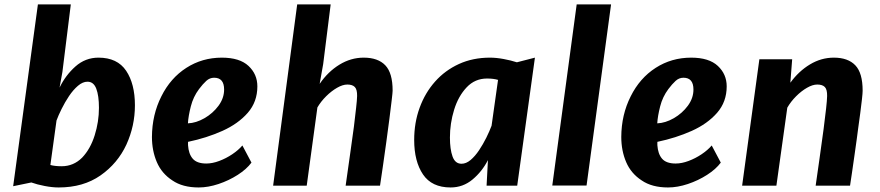

<svg xmlns="http://www.w3.org/2000/svg" viewBox="-20 -818 3878 846"><path d="M238.5 8Q210.5 8 176.8 1.5Q143 -5 118 -14L38 2.5L147 -798.5H292L255 -501L242.5 -432Q268.5 -486 312.2 -525Q356 -564 414 -564Q497 -564 535.8 -506.2Q574.5 -448.5 574.5 -354Q574.5 -263.5 537 -181Q498.5 -98 422.8 -45Q347 8 238.5 8ZM251.5 -85.5Q304 -85.5 342 -123.5Q378.5 -162 397.2 -221.8Q416 -281.5 416 -343Q416 -396.5 404.2 -427.2Q392.5 -458 365.5 -458Q344.5 -458 323.5 -440Q302.5 -422 284.2 -394.8Q266 -367.5 251.5 -338.2Q237 -309 229 -287L202 -91Q222 -85.5 251.5 -85.5Z M855.5 8Q784.5 8 739.5 -23Q692.5 -53.5 671 -103.8Q649.5 -154 649.5 -214.5Q650 -312.5 691 -393.5Q731 -474 801 -519Q871 -564 957.5 -564Q1036 -564 1075 -527.5Q1114 -491 1114 -437.5Q1114 -369.5 1071.8 -321Q1029.5 -272.5 959.8 -241.2Q890 -210 808.5 -193V-178.5Q811 -140 829.2 -118.8Q847.5 -97.5 889 -97.5Q916 -97.5 946 -108.8Q976 -120 1003.2 -138.2Q1030.5 -156.5 1048 -177L1088 -101.5Q1066.5 -72.5 1027.5 -47.5Q988.5 -22.5 942.8 -7.2Q897 8 855.5 8ZM808 -274.5Q844 -276 881 -297.2Q918 -318.5 942.8 -352Q967.5 -385.5 967.5 -423.5Q967.5 -475.5 923.5 -475.5Q904 -475.5 888.8 -461.5Q873.5 -447.5 857 -425.5Q831.5 -391.5 820.8 -349.2Q810 -307 808 -274.5Z M1183.5 0 1289.5 -798.5H1437L1404 -535.5L1388.5 -448.5Q1425 -502 1475.5 -533Q1526 -564 1582.5 -564Q1645.5 -564 1677.8 -530.2Q1710 -496.5 1710 -418.5Q1710 -411 1706 -377.2Q1702 -343.5 1695.8 -294.5Q1689.5 -245.5 1682 -191Q1674.5 -136.5 1667.2 -86Q1660 -35.5 1654.5 0H1503Q1515 -82 1523.2 -142.8Q1531.5 -203.5 1539.5 -260.5Q1545.5 -310.5 1549.2 -343.5Q1553 -376.5 1553.5 -395Q1554 -423.5 1543.5 -434.5Q1533 -445.5 1510.5 -445.5Q1490 -445.5 1465.2 -431.2Q1440.5 -417 1417.2 -394Q1394 -371 1378.5 -344.5L1331.5 0Z M1965.5 8Q1882.5 8 1843.8 -49.5Q1805 -107 1805 -201.5Q1805 -277.5 1829 -343.2Q1853 -409 1897 -458.5Q1941 -508 2002.2 -536Q2063.5 -564 2139 -564Q2166.5 -564 2199 -558Q2231.5 -552 2257.5 -543.5L2337 -564L2259 0H2124L2130 -112.5Q2104 -62 2062 -27Q2020 8 1965.5 8ZM2013.5 -96.5Q2034 -96.5 2053.8 -113.2Q2073.5 -130 2091 -156.2Q2108.5 -182.5 2122.8 -211.2Q2137 -240 2146 -264L2174.5 -466Q2154.5 -472 2126 -472Q2073 -472 2036.5 -433.5Q1999.5 -394.5 1981 -334.5Q1962.5 -274.5 1962.5 -212Q1962.5 -160.5 1974 -128.5Q1985.5 -96.5 2013.5 -96.5Z M2413.5 -0.5 2521 -798.5H2672.5L2564.5 -0.5Z M2923.5 8Q2852.5 8 2807.5 -23Q2760.5 -53.5 2739 -103.8Q2717.5 -154 2717.5 -214.5Q2718 -312.5 2759 -393.5Q2799 -474 2869 -519Q2939 -564 3025.5 -564Q3104 -564 3143 -527.5Q3182 -491 3182 -437.5Q3182 -369.5 3139.8 -321Q3097.5 -272.5 3027.8 -241.2Q2958 -210 2876.5 -193V-178.5Q2879 -140 2897.2 -118.8Q2915.5 -97.5 2957 -97.5Q2984 -97.5 3014 -108.8Q3044 -120 3071.2 -138.2Q3098.5 -156.5 3116 -177L3156 -101.5Q3134.5 -72.5 3095.5 -47.5Q3056.5 -22.5 3010.8 -7.2Q2965 8 2923.5 8ZM2876 -274.5Q2912 -276 2949 -297.2Q2986 -318.5 3010.8 -352Q3035.5 -385.5 3035.5 -423.5Q3035.5 -475.5 2991.5 -475.5Q2972 -475.5 2956.8 -461.5Q2941.5 -447.5 2925 -425.5Q2899.5 -391.5 2888.8 -349.2Q2878 -307 2876 -274.5Z M3250 0 3326 -557H3470.5L3462.5 -453.5Q3499.5 -504.5 3549 -534.2Q3598.5 -564 3654 -564Q3716.5 -564 3748.8 -530.2Q3781 -496.5 3781 -418.5Q3781 -407.5 3778 -380.8Q3775 -354 3770.5 -319.5Q3766 -285 3761 -250Q3759.5 -236.5 3755 -204.5Q3750.5 -172.5 3745 -133.2Q3739.5 -94 3734.2 -58Q3729 -22 3725.5 0H3574Q3582.5 -56.5 3591 -119.2Q3599.5 -182 3609 -249.5Q3616 -304 3620 -339.8Q3624 -375.5 3624.5 -395Q3625 -423.5 3614.5 -434.5Q3604 -445.5 3581 -445.5Q3560.5 -445.5 3535.8 -431.2Q3511 -417 3487.8 -393.8Q3464.5 -370.5 3449 -343.5L3401 0Z"/></svg>

Font: Merriweather Sans Italic
Style: Bold
Weight: 700
Italic angle: -7.5°
Designer: Eben Sorkin
Foundry: Eben Sorkin
Version: Version 1.008; ttfautohint (v1.7.19-72a1) -l 8 -r 50 -G 200 